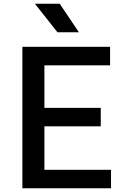

<svg xmlns="http://www.w3.org/2000/svg" viewBox="-20 -1009 675 1029"><path d="M100 0ZM575 -99V0H100V-758H570V-659H218V-431H520V-332H218V-99ZM167 -989H300L403 -836H288Z"/></svg>

Font: Biryani SemiBold
Style: Regular
Weight: 600
Designer: Dan Reynolds and Mathieu Réguer
Foundry: Dan Reynolds and Mathieu Réguer
Version: Version 1.004; ttfautohint (v1.1) -l 5 -r 5 -G 72 -x 0 -D la